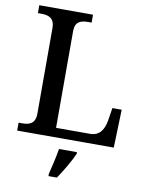

<svg xmlns="http://www.w3.org/2000/svg" viewBox="-100 -785 831 1077"><g transform="rotate(10 316.0 -246.5)"><path d="M35 0H585L592 -217H539L527 -142C519 -96 497 -53 441 -53H247V-604C247 -659 280 -669 323 -669H341V-714H35V-669H53C95 -669 130 -659 130 -600V-113C130 -55 95 -45 55 -45H35ZM252 208V221H300C329 179 368 113 386 71V61H284C276 108 263 165 252 208Z"/></g></svg>

Font: Noto Serif Devanagari Medium
Style: Regular
Weight: 500
Designer: Universal Thirst, Indian Type Foundry and the Monotype Design Team
Foundry: Monotype Imaging Inc.
Version: Version 2.004